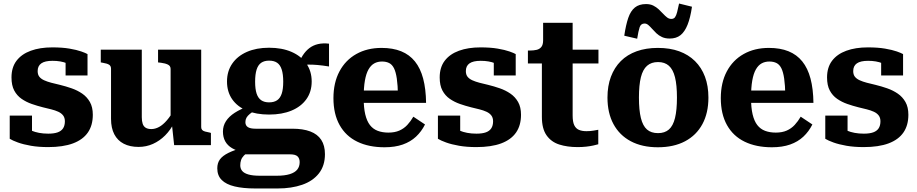

<svg xmlns="http://www.w3.org/2000/svg" viewBox="-20 -821 5188 1086"><path d="M347 -135Q347 -155 337 -168Q327 -181 309.5 -189Q292 -197 270 -202.5Q248 -208 223 -214Q191 -222 159.5 -233Q128 -244 102 -262Q76 -280 60.5 -309Q45 -338 45 -383Q45 -440 73.5 -477.5Q102 -515 154 -534Q206 -553 276 -553Q332 -553 373 -546Q414 -539 439.5 -530Q465 -521 475 -515V-394H351V-490Q366 -491 374 -487.5Q382 -484 385 -477.5Q388 -471 387.5 -463Q387 -455 385 -447Q373 -457 357 -463.5Q341 -470 321 -473.5Q301 -477 277 -477Q234 -477 213.5 -462.5Q193 -448 193 -419Q193 -399 202.5 -387Q212 -375 229.5 -367Q247 -359 270 -353Q293 -347 319 -341Q352 -333 385 -321.5Q418 -310 445 -291.5Q472 -273 488.5 -244Q505 -215 505 -172Q505 -112 477 -71.5Q449 -31 393 -10Q337 11 252 11Q198 11 155 3.5Q112 -4 81.5 -15Q51 -26 35 -36V-167H161V-40Q143 -46 132.5 -55.5Q122 -65 118.5 -75Q115 -85 117.5 -91.5Q120 -98 127 -99Q140 -90 158.5 -82Q177 -74 201 -69.5Q225 -65 253 -65Q286 -65 306.5 -72.5Q327 -80 337 -95.5Q347 -111 347 -135Z M782 -540V-158Q782 -136 787 -121Q792 -106 804 -98.5Q816 -91 836 -91Q858 -91 880 -103Q902 -115 924 -140.5Q946 -166 968 -206L967 -130Q945 -86 914 -55Q883 -24 845 -7Q807 10 764 10Q715 10 680 -8Q645 -26 626.5 -61.5Q608 -97 608 -149V-432Q608 -448 597 -455Q586 -462 561 -466L550 -468V-540ZM1118 -540V-102Q1118 -92 1123.5 -86Q1129 -80 1140 -77Q1151 -74 1167 -71L1173 -69V0H965L952 -121L945 -129V-431Q945 -448 930 -455.5Q915 -463 891 -466L874 -468V-540Z M1841 -445Q1804 -451 1775 -453.5Q1746 -456 1723.5 -455.5Q1701 -455 1680 -451L1660 -447Q1675 -481 1692 -507Q1709 -533 1730 -549Q1751 -565 1778.5 -571.5Q1806 -578 1841 -574ZM1502 -173Q1429 -173 1375.5 -195.5Q1322 -218 1293 -260Q1264 -302 1264 -360Q1264 -418 1293.5 -461Q1323 -504 1376.5 -527.5Q1430 -551 1502 -551Q1575 -551 1629 -527.5Q1683 -504 1713 -461Q1743 -418 1743 -360Q1743 -302 1713 -260Q1683 -218 1629 -195.5Q1575 -173 1502 -173ZM1502 -242Q1530 -242 1547.5 -254Q1565 -266 1573.5 -291.5Q1582 -317 1582 -359Q1582 -401 1573.5 -427.5Q1565 -454 1547.5 -466Q1530 -478 1502 -478Q1475 -478 1457.5 -466Q1440 -454 1431.5 -427.5Q1423 -401 1423 -359Q1423 -317 1431.5 -291.5Q1440 -266 1457.5 -254Q1475 -242 1502 -242ZM1423 245Q1355 245 1307 233.5Q1259 222 1234 197Q1209 172 1209 131Q1209 101 1224 80.5Q1239 60 1272.5 43.5Q1306 27 1361 12L1391 34Q1371 47 1359.5 59Q1348 71 1343.5 84.5Q1339 98 1339 114Q1339 133 1350 146Q1361 159 1385.5 166Q1410 173 1450 173H1545Q1590 173 1619 164Q1648 155 1661.5 138Q1675 121 1675 96Q1675 75 1663 63.5Q1651 52 1621 52H1348L1355 40Q1318 32 1292.5 17Q1267 2 1254 -21.5Q1241 -45 1241 -77Q1241 -109 1258 -135.5Q1275 -162 1307.5 -183Q1340 -204 1385 -220L1429 -201Q1407 -188 1393.5 -177Q1380 -166 1374 -155Q1368 -144 1368 -130Q1368 -111 1382 -102Q1396 -93 1426 -93H1634Q1694 -93 1735 -77.5Q1776 -62 1797 -30Q1818 2 1818 51Q1818 116 1784 159.5Q1750 203 1689.5 224Q1629 245 1551 245Z M2037 -267Q2037 -212 2046 -174Q2055 -136 2072.5 -113.5Q2090 -91 2116.5 -81Q2143 -71 2177 -71Q2213 -71 2239 -82.5Q2265 -94 2284 -114.5Q2303 -135 2318 -161L2384 -117Q2364 -77 2333 -48Q2302 -19 2258 -3.5Q2214 12 2155 12Q2066 12 2001 -19.5Q1936 -51 1901 -113.5Q1866 -176 1866 -266Q1866 -353 1900 -417Q1934 -481 1995.5 -515.5Q2057 -550 2138 -550Q2202 -550 2249 -531Q2296 -512 2327 -473.5Q2358 -435 2373.5 -376.5Q2389 -318 2390 -239H1994V-309H2251L2231 -281Q2230 -339 2224.5 -376.5Q2219 -414 2208.5 -435Q2198 -456 2181 -464.5Q2164 -473 2141 -473Q2116 -473 2097 -462.5Q2078 -452 2064.5 -428.5Q2051 -405 2044 -365.5Q2037 -326 2037 -267Z M2769 -135Q2769 -155 2759 -168Q2749 -181 2731.5 -189Q2714 -197 2692 -202.5Q2670 -208 2645 -214Q2613 -222 2581.5 -233Q2550 -244 2524 -262Q2498 -280 2482.5 -309Q2467 -338 2467 -383Q2467 -440 2495.5 -477.5Q2524 -515 2576 -534Q2628 -553 2698 -553Q2754 -553 2795 -546Q2836 -539 2861.5 -530Q2887 -521 2897 -515V-394H2773V-490Q2788 -491 2796 -487.5Q2804 -484 2807 -477.5Q2810 -471 2809.5 -463Q2809 -455 2807 -447Q2795 -457 2779 -463.5Q2763 -470 2743 -473.5Q2723 -477 2699 -477Q2656 -477 2635.5 -462.5Q2615 -448 2615 -419Q2615 -399 2624.5 -387Q2634 -375 2651.5 -367Q2669 -359 2692 -353Q2715 -347 2741 -341Q2774 -333 2807 -321.5Q2840 -310 2867 -291.5Q2894 -273 2910.5 -244Q2927 -215 2927 -172Q2927 -112 2899 -71.5Q2871 -31 2815 -10Q2759 11 2674 11Q2620 11 2577 3.5Q2534 -4 2503.5 -15Q2473 -26 2457 -36V-167H2583V-40Q2565 -46 2554.5 -55.5Q2544 -65 2540.5 -75Q2537 -85 2539.5 -91.5Q2542 -98 2549 -99Q2562 -90 2580.5 -82Q2599 -74 2623 -69.5Q2647 -65 2675 -65Q2708 -65 2728.5 -72.5Q2749 -80 2759 -95.5Q2769 -111 2769 -135Z M2966 -462V-535H2973Q2998 -535 3015 -539Q3032 -543 3042 -555.5Q3052 -568 3052 -593L3154 -540H3365V-462ZM3219 -168Q3219 -132 3228 -113Q3237 -94 3254.5 -86.5Q3272 -79 3297 -79Q3320 -79 3339 -82.5Q3358 -86 3364 -87V-5Q3354 -2 3336 2Q3318 6 3295.5 8.5Q3273 11 3247 11Q3189 11 3143.5 -3.5Q3098 -18 3071.5 -55.5Q3045 -93 3045 -160V-522L3052 -530V-692H3219Z M3987 -269Q3987 -182 3953 -119Q3919 -56 3855 -22Q3791 12 3701 12Q3612 12 3548 -22Q3484 -56 3450 -119Q3416 -182 3416 -269Q3416 -335 3435.5 -387Q3455 -439 3491.5 -475.5Q3528 -512 3581 -531Q3634 -550 3701 -550Q3769 -550 3821.5 -531Q3874 -512 3911 -475.5Q3948 -439 3967.5 -387Q3987 -335 3987 -269ZM3594 -269Q3594 -198 3605 -153.5Q3616 -109 3639.5 -88.5Q3663 -68 3702 -68Q3740 -68 3763.5 -88.5Q3787 -109 3798 -153.5Q3809 -198 3809 -269Q3809 -340 3798 -384Q3787 -428 3763.5 -449Q3740 -470 3702 -470Q3664 -470 3640 -449Q3616 -428 3605 -384Q3594 -340 3594 -269ZM3768 -603Q3743 -603 3724.5 -611.5Q3706 -620 3692.5 -633Q3679 -646 3668 -658.5Q3657 -671 3647 -679.5Q3637 -688 3626 -688Q3605 -688 3598 -667Q3591 -646 3584 -602L3511 -619Q3520 -680 3533.5 -719.5Q3547 -759 3571 -778.5Q3595 -798 3634 -798Q3658 -798 3675 -789.5Q3692 -781 3705.5 -768.5Q3719 -756 3730.5 -743.5Q3742 -731 3753 -722.5Q3764 -714 3777 -714Q3791 -714 3798 -723.5Q3805 -733 3810 -752.5Q3815 -772 3821 -801L3894 -783Q3885 -721 3869 -681Q3853 -641 3829 -622Q3805 -603 3768 -603Z M4228 -267Q4228 -212 4237 -174Q4246 -136 4263.5 -113.5Q4281 -91 4307.5 -81Q4334 -71 4368 -71Q4404 -71 4430 -82.5Q4456 -94 4475 -114.5Q4494 -135 4509 -161L4575 -117Q4555 -77 4524 -48Q4493 -19 4449 -3.5Q4405 12 4346 12Q4257 12 4192 -19.5Q4127 -51 4092 -113.5Q4057 -176 4057 -266Q4057 -353 4091 -417Q4125 -481 4186.5 -515.5Q4248 -550 4329 -550Q4393 -550 4440 -531Q4487 -512 4518 -473.5Q4549 -435 4564.5 -376.5Q4580 -318 4581 -239H4185V-309H4442L4422 -281Q4421 -339 4415.5 -376.5Q4410 -414 4399.5 -435Q4389 -456 4372 -464.5Q4355 -473 4332 -473Q4307 -473 4288 -462.5Q4269 -452 4255.5 -428.5Q4242 -405 4235 -365.5Q4228 -326 4228 -267Z M4960 -135Q4960 -155 4950 -168Q4940 -181 4922.5 -189Q4905 -197 4883 -202.5Q4861 -208 4836 -214Q4804 -222 4772.5 -233Q4741 -244 4715 -262Q4689 -280 4673.5 -309Q4658 -338 4658 -383Q4658 -440 4686.5 -477.5Q4715 -515 4767 -534Q4819 -553 4889 -553Q4945 -553 4986 -546Q5027 -539 5052.5 -530Q5078 -521 5088 -515V-394H4964V-490Q4979 -491 4987 -487.5Q4995 -484 4998 -477.5Q5001 -471 5000.5 -463Q5000 -455 4998 -447Q4986 -457 4970 -463.5Q4954 -470 4934 -473.5Q4914 -477 4890 -477Q4847 -477 4826.5 -462.5Q4806 -448 4806 -419Q4806 -399 4815.5 -387Q4825 -375 4842.5 -367Q4860 -359 4883 -353Q4906 -347 4932 -341Q4965 -333 4998 -321.5Q5031 -310 5058 -291.5Q5085 -273 5101.5 -244Q5118 -215 5118 -172Q5118 -112 5090 -71.5Q5062 -31 5006 -10Q4950 11 4865 11Q4811 11 4768 3.5Q4725 -4 4694.5 -15Q4664 -26 4648 -36V-167H4774V-40Q4756 -46 4745.5 -55.5Q4735 -65 4731.5 -75Q4728 -85 4730.5 -91.5Q4733 -98 4740 -99Q4753 -90 4771.5 -82Q4790 -74 4814 -69.5Q4838 -65 4866 -65Q4899 -65 4919.5 -72.5Q4940 -80 4950 -95.5Q4960 -111 4960 -135Z"/></svg>

Font: Roboto Serif SemiCondensed
Style: Bold
Weight: 700
Width: 4
Designer: Greg Gazdowicz
Foundry: Commercial Type
Version: Version 1.007